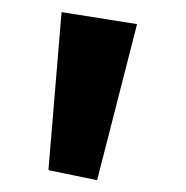

<svg xmlns="http://www.w3.org/2000/svg" viewBox="-20 -1020 314 325"><path d="M62 -732 144.4 -715 212 -979.2 84.2 -999.5Z"/></svg>

Font: Hussar
Style: BdWide
Weight: 700
Foundry: Cannot Into Space Fonts
Version: Version 2.00